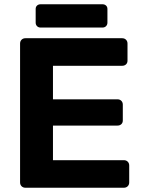

<svg xmlns="http://www.w3.org/2000/svg" viewBox="-20 -879 670 899"><path d="M170 -750Q160 -750 153.5 -756.5Q147 -763 147 -773V-837Q147 -847 153.5 -853Q160 -859 170 -859H460Q470 -859 476.5 -853Q483 -847 483 -837V-773Q483 -763 476.5 -756.5Q470 -750 460 -750ZM99 0Q88 0 81 -7Q74 -14 74 -25V-675Q74 -686 81 -693Q88 -700 99 -700H552Q563 -700 570 -693Q577 -686 577 -675V-595Q577 -584 570 -577.5Q563 -571 552 -571H228V-414H530Q541 -414 548 -407Q555 -400 555 -389V-315Q555 -304 548 -297.5Q541 -291 530 -291H228V-129H560Q571 -129 578 -122Q585 -115 585 -104V-25Q585 -14 578 -7Q571 0 560 0Z"/></svg>

Font: Fz Rubik SemBd
Style: Regular
Weight: 600
Designer: Hubert and Fischer
Foundry: Hubert and Fischer
Version: Vit hóa bi FontZin.com